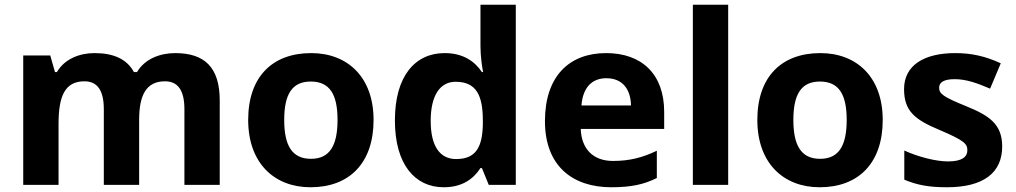

<svg xmlns="http://www.w3.org/2000/svg" viewBox="-20 -873 4286 810"><path d="M719 -649C656 -649 591 -625 558 -569H545C515 -624 459 -649 379 -649C316 -649 253 -625 220 -569H212L192 -639H78V-93H227V-350C227 -466 253 -530 336 -530C392 -530 418 -490 418 -412V-93H567V-367C567 -472 597 -530 676 -530C732 -530 758 -490 758 -412V-93H907V-449C907 -589 843 -649 719 -649Z M1556 -367C1556 -548 1446 -649 1293 -649C1128 -649 1027 -548 1027 -367C1027 -185 1137 -83 1290 -83C1454 -83 1556 -185 1556 -367ZM1179 -367C1179 -475 1212 -529 1291 -529C1371 -529 1404 -475 1404 -367C1404 -259 1371 -203 1292 -203C1212 -203 1179 -259 1179 -367Z M1852 -83C1931 -83 1978 -119 2007 -164H2013L2042 -93H2156V-853H2007V-678C2007 -635 2014 -590 2018 -569H2013C1983 -614 1934 -649 1856 -649C1731 -649 1646 -552 1646 -365C1646 -180 1730 -83 1852 -83ZM1904 -202C1836 -202 1797 -256 1797 -363C1797 -470 1836 -528 1902 -528C1990 -528 2017 -470 2017 -364V-348C2015 -250 1986 -202 1904 -202Z M2537 -649C2383 -649 2279 -553 2279 -362C2279 -173 2395 -83 2559 -83C2643 -83 2697 -95 2751 -122V-237C2690 -208 2636 -194 2566 -194C2482 -194 2433 -245 2430 -329H2782V-401C2782 -560 2688 -649 2537 -649ZM2538 -543C2608 -543 2641 -494 2642 -428H2433C2439 -507 2480 -543 2538 -543Z M3052 -93V-853H2903V-93Z M3704 -367C3704 -548 3594 -649 3441 -649C3276 -649 3175 -548 3175 -367C3175 -185 3285 -83 3438 -83C3602 -83 3704 -185 3704 -367ZM3327 -367C3327 -475 3360 -529 3439 -529C3519 -529 3552 -475 3552 -367C3552 -259 3519 -203 3440 -203C3360 -203 3327 -259 3327 -367Z M4208 -255C4208 -352 4149 -387 4056 -425C3960 -464 3942 -477 3942 -503C3942 -527 3964 -539 4008 -539C4057 -539 4103 -522 4157 -499L4202 -606C4137 -636 4078 -649 4010 -649C3879 -649 3794 -598 3794 -497C3794 -404 3840 -368 3943 -325C4049 -280 4061 -266 4061 -239C4061 -211 4038 -192 3980 -192C3928 -192 3854 -211 3795 -238V-115C3850 -92 3899 -83 3975 -83C4129 -83 4208 -144 4208 -255Z"/></svg>

Font: Noto Sans Kannada UI
Style: Bold
Weight: 700
Designer: Jelle Bosma - Monotype Design Team
Foundry: Monotype Imaging Inc.
Version: Version 2.005